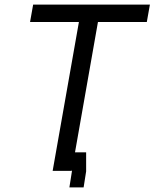

<svg xmlns="http://www.w3.org/2000/svg" viewBox="-20 -745 674 837"><path d="M324 -649H111L124.5 -725H633.5L620 -649H407L307 -81H355.5V2L344.5 72H282.5L293.5 2V-5.5L292.5 0H209.5Z"/></svg>

Font: JuliaMono
Style: Italic
Weight: 400
Italic angle: -9°
Monospace: yes
Designer: cormullion
Foundry: corm
Version: Version 0.057; ttfautohint (v1.8.4)